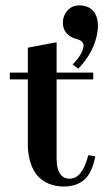

<svg xmlns="http://www.w3.org/2000/svg" viewBox="-20 -686 386 717"><path d="M16.6 -389.6H84V-135.7Q92.8 5.9 215.8 10.7Q293 10.7 320.3 -50.8Q330.1 -72.3 335.9 -102.5L309.6 -106.4Q288.1 -19.5 240.2 -18.6Q199.2 -18.6 192.4 -74.2Q191.4 -84 191.4 -93.8V-389.6H328.1V-415H191.4V-528.3L84 -507.8V-415H16.6ZM345.7 -587.9Q345.7 -647.5 301.8 -662.1Q290 -666 277.3 -666Q239.3 -666 221.7 -631.8Q214.8 -617.2 214.8 -601.6Q214.8 -560.5 254.9 -543.9Q261.7 -541 267.6 -540Q291 -533.2 292 -517.6Q292 -488.3 254.9 -449.2Q252.9 -447.3 251 -445.3L272.5 -429.7Q333 -493.2 343.8 -566.4Q345.7 -578.1 345.7 -587.9Z"/></svg>

Font: Abhaya Libre
Style: Bold
Weight: 700
Designer: Pushpananda Ekanayake, Sol Matas, Pathum Egodawatta
Foundry: Mooniak
Version: Version 1.050 ; ttfautohint (v1.6)